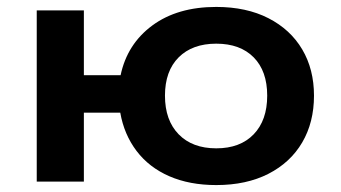

<svg xmlns="http://www.w3.org/2000/svg" viewBox="-20 -524 983 554"><path d="M604 10Q527 10 468.5 -15.5Q410 -41 374 -88.5Q338 -136 327 -199H222V0H86V-494H222V-307H328Q347 -397 419.5 -450.5Q492 -504 604 -504Q691 -504 754.5 -471.5Q818 -439 852 -381.5Q886 -324 886 -248Q886 -171 852 -113Q818 -55 754.5 -22.5Q691 10 604 10ZM604 -96Q673 -96 712 -136.5Q751 -177 751 -248Q751 -319 712 -358.5Q673 -398 604 -398Q535 -398 495.5 -358.5Q456 -319 456 -248Q456 -177 495.5 -136.5Q535 -96 604 -96Z"/></svg>

Font: Nunito Sans 10pt SemiExpanded
Style: Bold
Weight: 700
Width: 6
Designer: Vernon Adams
Foundry: Vernon Adams
Version: Version 3.101;gftools[0.9.27]